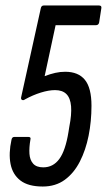

<svg xmlns="http://www.w3.org/2000/svg" viewBox="-20 -675 390 701"><path d="M136 6Q83 6 54.5 -16Q26 -38 18.5 -76.5Q11 -115 22 -165Q24 -175 32 -175H84Q94 -175 91 -165Q86 -136 87.5 -113.5Q89 -91 101 -77.5Q113 -64 138 -64Q174 -64 196.5 -94.5Q219 -125 230 -193L233 -212Q242 -257 239.5 -287Q237 -317 222.5 -331.5Q208 -346 181 -346Q158 -346 129 -337Q100 -328 71 -312Q66 -308 61 -310Q56 -312 57 -319L129 -645Q131 -655 140 -655H341Q352 -655 350 -645L342 -593Q340 -583 330 -583H183L143 -397Q164 -405 182 -409Q200 -413 218 -413Q266 -413 290 -383.5Q314 -354 314 -289Q314 -232 303.5 -179.5Q293 -127 271.5 -85Q250 -43 216.5 -18.5Q183 6 136 6Z"/></svg>

Font: Sofia Sans Extra Condensed Medium
Style: Italic
Weight: 500
Italic angle: -9°
Version: Version 4.100